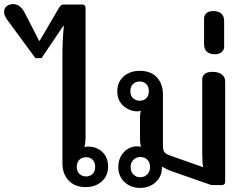

<svg xmlns="http://www.w3.org/2000/svg" viewBox="-80 -904 1195 938"><path d="M225 -106V-635Q225 -710 232 -776H228L123 -620H93L-46 -809Q-60 -829 -60 -845Q-60 -864 -47 -874Q-34 -884 -16 -884Q19 -884 41 -841L111 -705H114L210 -869Q218 -882 231 -882H322Q329 -882 333.5 -877.5Q338 -873 338 -866V-232Q338 -212 333 -185Q341 -188 349 -188Q391 -188 419.5 -162Q448 -136 448 -90Q448 -45 417 -17.5Q386 10 339 10Q285 10 255 -22.5Q225 -55 225 -106ZM385 -89Q385 -111 372.5 -123.5Q360 -136 341 -136Q321 -136 308 -123.5Q295 -111 295 -89Q295 -67 308 -54.5Q321 -42 341 -42Q360 -42 372.5 -54.5Q385 -67 385 -89Z M498 -87Q498 -132 525 -160.5Q552 -189 590 -189Q602 -189 609 -187Q604 -201 604 -224V-331Q604 -348 608 -363Q599 -360 592 -360Q553 -360 523 -386.5Q493 -413 493 -458Q493 -503 524 -530.5Q555 -558 602 -558Q657 -558 686.5 -526Q716 -494 716 -442V-193Q716 -170 723.5 -160.5Q731 -151 751 -144L913 -87Q908 -106 908 -156V-517Q908 -533 920.5 -543Q933 -553 957 -553Q987 -553 1003.5 -540.5Q1020 -528 1020 -505V-16Q1020 0 1004 0H952L766 -65Q741 -73 711 -90V-84Q711 -42 680.5 -14Q650 14 604 14Q559 14 528.5 -14.5Q498 -43 498 -87ZM647 -459Q647 -481 634.5 -493.5Q622 -506 602 -506Q583 -506 570 -493.5Q557 -481 557 -459Q557 -436 570 -424Q583 -412 602 -412Q622 -412 634.5 -424Q647 -436 647 -459ZM653 -87Q653 -111 639.5 -124Q626 -137 605 -137Q586 -137 572 -123.5Q558 -110 558 -87Q558 -65 572 -51.5Q586 -38 605 -38Q625 -38 639 -51.5Q653 -65 653 -87Z M917 -687V-814Q917 -830 929 -840Q941 -850 961 -850Q988 -850 1001.5 -837.5Q1015 -825 1015 -802V-675Q1015 -660 1003 -649.5Q991 -639 971 -639Q944 -639 930.5 -651.5Q917 -664 917 -687Z"/></svg>

Font: Maitree SemiBold
Style: Regular
Weight: 600
Designer: CadsonDemak Team
Foundry: CadsonDemak
Version: Version 1.001